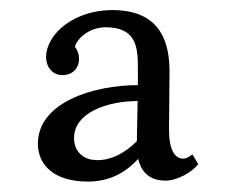

<svg xmlns="http://www.w3.org/2000/svg" viewBox="-20 -736 449 376"><path d="M248 -459.5C225.1 -436.5 198.2 -422.4 170.9 -422.4L164.1 -422.9C151.4 -422.9 125 -433.1 125 -465.8C125 -515.1 189.5 -538.1 249.5 -538.1ZM70.3 -624C70.3 -605 82.5 -588.9 102.1 -588.9C126.5 -588.9 134.8 -607.4 134.8 -620.1C134.8 -629.9 131.8 -638.2 126.5 -644.5C134.3 -667 161.1 -682.6 186.5 -682.6C246.6 -682.6 250 -644.5 250 -603.5V-569.3C162.6 -569.3 54.2 -535.2 54.2 -454.6C54.2 -411.6 87.4 -380.4 152.3 -380.4C193.8 -380.4 225.6 -397.5 250.5 -424.8C255.9 -403.8 268.6 -382.3 304.2 -382.3C327.6 -382.3 356.9 -399.4 368.2 -414.6L356.9 -433.6C349.6 -428.2 343.8 -425.3 339.4 -425.3C321.3 -425.3 310.5 -443.8 311 -485.4L312 -596.7C312 -679.2 272.5 -716.3 200.2 -716.3C125 -716.3 70.3 -669.4 70.3 -624Z"/></svg>

Font: Parastoo
Style: Regular
Weight: 400
Foundry: Saber Rastikerdar (saber.rastikerdar@gmail.com)
Version: Version 2.0.1